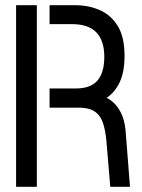

<svg xmlns="http://www.w3.org/2000/svg" viewBox="-20 -720 547 740"><path d="M405 0 390 -178Q386 -220 376 -248.5Q366 -277 343 -291.5Q320 -306 278 -305H171V-379H272Q330 -379 356 -410Q382 -441 382 -501Q382 -563 351.5 -595Q321 -627 257 -627H171V-700H273Q327 -699 369 -679Q411 -659 435.5 -617Q460 -575 460 -505Q460 -442 441 -402.5Q422 -363 391 -343Q421 -328 440.5 -295.5Q460 -263 464 -217L481 0ZM42 0V-700H122V0Z"/></svg>

Font: Stick No Bills ExtraLight
Style: Regular
Weight: 400
Version: Version 2.000